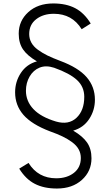

<svg xmlns="http://www.w3.org/2000/svg" viewBox="-20 -859 640 1117"><path d="M532.2 -278.8Q532.2 -217.3 498.8 -166.5Q465.3 -115.7 405.8 -99.1Q461.4 -66.4 486.8 -29.5Q512.2 7.3 512.2 62Q512.2 137.2 456.5 187.5Q400.9 237.8 311 237.8Q235.4 237.8 182.4 210.4Q129.4 183.1 91.8 122.1L146 88.9Q201.7 178.2 307.1 178.2Q369.6 178.2 409.9 146.7Q450.2 115.2 450.2 60.1Q450.2 32.7 437.7 10Q425.3 -12.7 399.9 -31.5Q374.5 -50.3 344.2 -64.9Q314 -79.6 270 -95.2Q164.6 -135.3 116.2 -190.9Q67.9 -246.6 67.9 -321.8Q67.9 -383.8 101.3 -434.6Q134.8 -485.4 194.8 -502Q139.2 -534.7 114 -571.5Q88.9 -608.4 88.9 -663.1Q88.9 -737.8 144.5 -788.3Q200.2 -838.9 290 -838.9Q365.2 -838.9 417.7 -811.3Q470.2 -783.7 507.8 -722.2L455.1 -689Q399.9 -778.8 293 -778.8Q231.4 -778.8 190.7 -747.3Q149.9 -715.8 149.9 -661.1Q149.9 -633.8 162.4 -611.1Q174.8 -588.4 200.4 -569.6Q226.1 -550.8 256.1 -536.1Q286.1 -521.5 330.1 -504.9Q435.5 -465.8 483.9 -410.2Q532.2 -354.5 532.2 -278.8ZM130.9 -331.1Q130.9 -270.5 174.3 -224.4Q217.8 -178.2 306.2 -151.9Q378.9 -130.9 424.6 -173.3Q470.2 -215.8 470.2 -295.9Q470.2 -354 428 -393.3Q385.7 -432.6 294.9 -464.8Q247.1 -480.5 210.4 -465.6Q173.8 -450.7 152.3 -413.8Q130.9 -377 130.9 -331.1Z"/></svg>

Font: Kreadon Light
Style: Regular
Weight: 300
Designer: kohakuno
Foundry: StudioGnu
Version: Version 1.000;Glyphs 3.1.2 (3151)